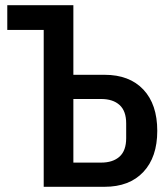

<svg xmlns="http://www.w3.org/2000/svg" viewBox="-20 -718 640 738"><path d="M148 0V-603H8V-698H262V-430.5H382Q477.5 -430.5 531 -373.8Q584.5 -317 584.5 -215Q584.5 -114 531 -57Q477.5 0 382 0ZM262 -93H368.5Q414 -93 439.5 -116Q465 -139 465 -187V-243.5Q465 -291.5 439.5 -314.5Q414 -337.5 368.5 -337.5H262Z"/></svg>

Font: Lilex Medium
Style: Regular
Weight: 500
Designer: Mike Abbink, Paul van der Laan, Pieter van Rosmalen, Mikhael Khrustik
Foundry: Mikhael Khrustik
Version: Version 1.100